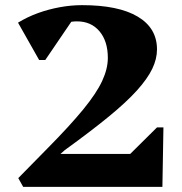

<svg xmlns="http://www.w3.org/2000/svg" viewBox="-20 -726 709 746"><path d="M70 0 51 -34 164 -149Q252 -238 303.5 -301Q355 -364 377 -411.5Q399 -459 399 -501Q399 -566 366.5 -604.5Q334 -643 279 -643Q241 -643 208 -623Q175 -603 157 -570L162 -665H273L156 -493H132L50 -638Q88 -661 128.5 -675.5Q169 -690 212.5 -698Q256 -706 299 -706Q440 -706 515 -661.5Q590 -617 590 -534Q590 -497 571.5 -458.5Q553 -420 512 -374.5Q471 -329 402 -272.5Q333 -216 232 -143L179 -96L187 -128H486L590 -231H615L611 0Z"/></svg>

Font: Platypi Light
Style: Bold
Weight: 700
Version: Version 1.200